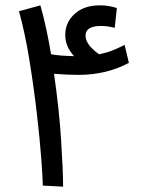

<svg xmlns="http://www.w3.org/2000/svg" viewBox="-20 -698 532 718"><path d="M274 -418Q378 -418 462 -463L446 -530Q422 -518 401 -509.5Q380 -501 351 -495Q331 -508 315.5 -526.5Q300 -545 300 -565Q300 -601 358 -601Q381 -601 409 -594L417 -668Q387 -678 353 -678Q294 -678 259 -646Q224 -614 224 -567Q224 -524 257 -488Q205 -489 171 -495Q163 -543 153 -589.5Q143 -636 131 -678L51 -656Q73 -577 89.5 -476Q106 -375 117.5 -276Q129 -177 134.5 -103Q140 -29 140 -4L216 0Q216 -57 208.5 -174.5Q201 -292 182 -422Q206 -420 231 -419Q256 -418 274 -418Z"/></svg>

Font: Noto Sans Arabic
Style: Regular
Weight: 400
Designer: Nadine Chahine - Monotype Design Team
Foundry: Monotype Imaging Inc.
Version: Version 1.902